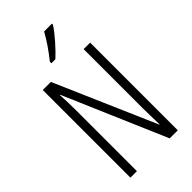

<svg xmlns="http://www.w3.org/2000/svg" viewBox="-284 -1026 1106 1106"><g transform="rotate(-45 268.5 -473.5)"><path d="M384 -939V-947H320C293 -898 262 -853 220 -800V-788H253C293 -825 355 -893 384 -939ZM462 0V-714H409V-234C409 -200 411 -150 412 -98H410L142 -714H76V0H129V-493C129 -542 128 -582 125 -623H128L396 0Z"/></g></svg>

Font: Noto Sans Georgian ExtraCondensed Light
Style: Regular
Weight: 300
Width: 2
Designer: Monotype Design Team, Akaki Razmadze
Foundry: Google LLC
Version: Version 2.005